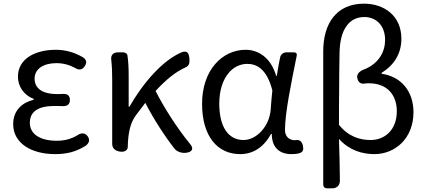

<svg xmlns="http://www.w3.org/2000/svg" viewBox="-20 -829 2328 1049"><path d="M140 -521C102 -496 78 -460 78 -410C78 -359 108 -310 164 -289V-284C102 -269 52 -227 52 -150C52 -100 76 -59 116 -31C156 -3 214 13 281 13C344 13 394 1 447 -32C466 -45 473 -64 460 -83C446 -104 424 -105 403 -90C366 -68 330 -60 290 -60C198 -60 143 -97 143 -158C143 -218 187 -250 277 -250C292 -250 307 -250 323 -249C347 -248 362 -259 362 -283C362 -307 348 -317 324 -316C313 -315 303 -315 293 -315C206 -315 169 -350 169 -399C169 -455 221 -484 288 -484C325 -484 358 -475 390 -458C411 -444 431 -447 444 -469C456 -488 452 -504 433 -516C389 -542 339 -557 285 -557C230 -557 178 -545 140 -521Z M593 -197V-42C593 -14 618 0 646 0C663 0 678 -9 678 -26V-28C680 -99 690 -156 723 -200L774 -267C820 -177 882 -82 935 -15C946 -2 969 8 992 6H995C1032 2 1040 -18 1018 -43C947 -130 876 -241 830 -332C886 -393 939 -436 990 -459C1013 -468 1017 -483 1015 -508C1012 -539 1004 -554 974 -544C869 -500 764 -379 687 -246H683V-416C683 -456 681 -498 676 -528C675 -535 665 -543 653 -543H627H624C598 -543 584 -527 588 -501C592 -464 593 -426 593 -394Z M1503 -478 1492 -414H1489C1459 -517 1389 -557 1322 -557C1196 -557 1084 -448 1084 -262C1084 -83 1169 13 1292 13C1363 13 1420 -24 1461 -97H1465C1465 -22 1508 13 1572 13C1591 13 1607 11 1619 7C1637 0 1639 -13 1635 -32C1631 -56 1616 -68 1593 -63C1592 -63 1592 -63 1591 -63C1561 -63 1537 -82 1537 -119C1537 -214 1573 -384 1601 -524C1604 -536 1598 -543 1586 -543H1560H1545C1527 -543 1513 -531 1510 -513ZM1225 -425C1253 -462 1292 -480 1331 -480C1382 -480 1438 -453 1468 -335L1463 -283L1459 -232C1453 -140 1382 -64 1311 -64C1227 -64 1178 -136 1178 -263C1178 -335 1197 -389 1225 -425Z M1746 -174V180C1746 192 1754 200 1766 200H1792H1795C1821 200 1838 183 1837 156C1836 80 1835 7 1832 -70C1888 -8 1958 13 2026 13C2136 13 2239 -70 2239 -216C2239 -330 2172 -411 2065 -426V-431C2133 -473 2173 -536 2173 -617C2173 -747 2074 -809 1969 -809C1817 -809 1746 -699 1746 -549ZM1872 -685C1895 -719 1929 -736 1971 -736C2031 -736 2084 -694 2084 -610C2084 -549 2052 -484 1973 -451C1950 -444 1927 -427 1932 -403C1937 -378 1952 -368 1977 -373C1983 -374 1989 -374 1995 -374C2098 -374 2148 -308 2148 -221C2148 -121 2084 -64 2005 -64C1948 -64 1885 -81 1832 -147C1832 -213 1832 -278 1833 -343C1833 -408 1834 -472 1835 -537C1836 -602 1848 -651 1872 -685Z"/></svg>

Font: GenSenRounded2 TW R
Style: Regular
Weight: 400
Version: Version 2.100;PS 2.1;hotconv 16.6.51;makeotf.lib2.5.65220 DE